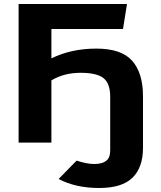

<svg xmlns="http://www.w3.org/2000/svg" viewBox="-20 -713 803 960"><path d="M73 0V-693H615L595 -568H237V-421Q336 -470 461.5 -470Q587 -470 641 -409Q695 -348 695 -231V26Q695 124 642.5 175.5Q590 227 476 227Q359 227 273 182L363 90Q414 107 452 107Q490 107 510.5 91.5Q531 76 531 40V-230Q531 -295 498 -322Q465 -349 382.5 -349Q300 -349 237 -311V0Z"/></svg>

Font: Fix15 Mono
Style: Bold
Weight: 700
Designer: Carrois Corporate & Edenspiekermann AG
Foundry: Carrois Corporate GbR & Edenspiekermann AG
Version: Version 3.206